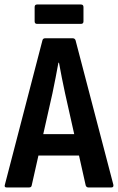

<svg xmlns="http://www.w3.org/2000/svg" viewBox="-21 -823 518 843"><path d="M7.9 0Q-3.5 0 0.5 -12.4L165.5 -646.6Q168 -655 177.4 -655H298.2Q307.1 -655 310.6 -646.6L476.6 -12.4Q479.1 0 468.2 0H366.8Q358.9 0 355.4 -8.4L264.6 -413.8Q257.1 -447.8 250.6 -481.2Q244 -514.7 238 -547.7H235.5Q229.5 -514.7 223 -481.3Q216.5 -447.8 209.4 -413.9L118.2 -8.9Q116.7 0 106.8 0ZM130.2 -140.2 148.6 -234.1H323L343.4 -140.2ZM142 -718.1Q131.1 -718.1 131.1 -729V-791.9Q131.1 -803.3 142 -803.3H334.1Q345.5 -803.3 345.5 -791.9V-729Q345.5 -718.1 334.1 -718.1Z"/></svg>

Font: Sofia Sans Condensed
Style: Regular
Weight: 400
Designer: Botio Nikoltchev, Ani Petrova
Foundry: lettersoup
Version: Version 4.100